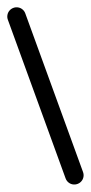

<svg xmlns="http://www.w3.org/2000/svg" viewBox="-195 -1022 491 1035"><g transform="rotate(-20 50.0 -505.0)"><path d="M0 -50.3H100V-960.3H0ZM50.3 -100Q36.3 -100 24.8 -93.3Q13.3 -86.7 6.7 -75.2Q0 -63.7 0 -50.3Q0 -36.3 6.7 -24.8Q13.3 -13.3 24.8 -6.7Q36.3 0 50.3 0Q63.7 0 75.2 -6.7Q86.7 -13.3 93.3 -24.8Q100 -36.3 100 -50.3Q100 -63.7 93.3 -75.2Q86.7 -86.7 75.2 -93.3Q63.7 -100 50.3 -100ZM50.3 -1010Q36.3 -1010 24.8 -1003.3Q13.3 -996.7 6.7 -985.2Q0 -973.7 0 -960.3Q0 -946.3 6.7 -934.8Q13.3 -923.3 24.8 -916.7Q36.3 -910 50.3 -910Q63.7 -910 75.2 -916.7Q86.7 -923.3 93.3 -934.8Q100 -946.3 100 -960.3Q100 -973.7 93.3 -985.2Q86.7 -996.7 75.2 -1003.3Q63.7 -1010 50.3 -1010Z"/></g></svg>

Font: Wavefont Thin
Style: Regular
Weight: 100
Monospace: yes
Version: Version 3.005;gftools[0.9.33]